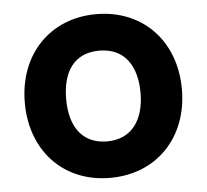

<svg xmlns="http://www.w3.org/2000/svg" viewBox="-45 -603 718 666"><g transform="rotate(-5 313.5 -270.0)"><path d="M313 15C475 15 587 -102 587 -270C587 -437 476 -555 313 -555C153 -555 40 -439 40 -270C40 -103 150 15 313 15ZM184 -270C184 -364 224 -428 313 -428C399 -428 443 -366 443 -270C443 -177 400 -112 313 -112C228 -112 184 -173 184 -270Z"/></g></svg>

Font: Eudonet ExtraBold
Style: Regular
Weight: 800
Designer: Mikhail Sharanda
Foundry: Mikhail Sharanda
Version: Version 4.503;Glyphs 3.1.2 (3151)